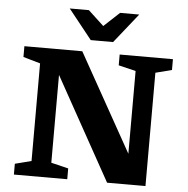

<svg xmlns="http://www.w3.org/2000/svg" viewBox="-61 -995 1033 1054"><g transform="rotate(5 456.0 -467.5)"><path d="M144.5 -82.5V-620.5L50.5 -647.5V-707H369.5L670.5 -168.5V-624.5L575.5 -647.5V-707H869V-647.5L779.5 -624.5V0H568L253.5 -566.5V-82.5L348.5 -59.5V0H54.5V-59.5ZM663.5 -935 533.5 -772H410.5L280.5 -935H386L472 -855L558 -935Z"/></g></svg>

Font: Newsreader 6pt SemiBold
Style: Regular
Weight: 600
Designer: Hugues Gentile
Foundry: Production Type
Version: Version 1.003; ttfautohint (v1.8.3)